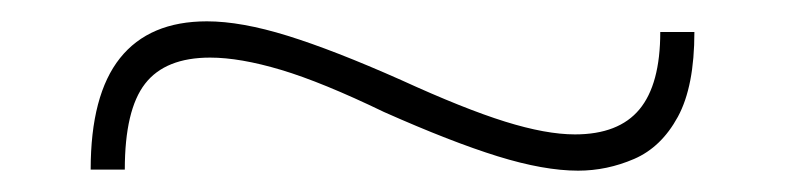

<svg xmlns="http://www.w3.org/2000/svg" viewBox="-20 -390 736 180"><path d="M65 -231Q65 -301 92.5 -335.5Q120 -370 174 -370Q206 -370 249.5 -356.5Q293 -343 356 -315Q415 -288 453.5 -276Q492 -264 519 -264Q560 -264 579.5 -287.5Q599 -311 599 -360H631Q631 -309 615.5 -280.5Q600 -252 574.5 -241Q549 -230 522 -230Q490 -230 446.5 -243.5Q403 -257 340 -285Q282 -313 243.5 -324.5Q205 -336 177 -336Q135 -336 116 -311.5Q97 -287 97 -231Z"/></svg>

Font: M PLUS 2 Thin ExtraLight
Style: Regular
Weight: 250
Version: Version 1.001